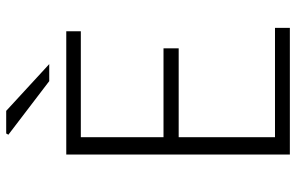

<svg xmlns="http://www.w3.org/2000/svg" viewBox="-188 -768 956 620"><g transform="rotate(-90 290.0 -458.0)"><path d="M101 -722H499V-675H157V-408H444V-359H157V-48H510V0H101ZM165 -909 169 -916H242L393 -777H338Z"/></g></svg>

Font: Nebula Sans Light
Style: Regular
Weight: 300
Designer: Paul D. Hunt for Adobe (as Source Sans)
Foundry: Nebula Entertainment & Broadcasting LLC
Version: Version 1.010